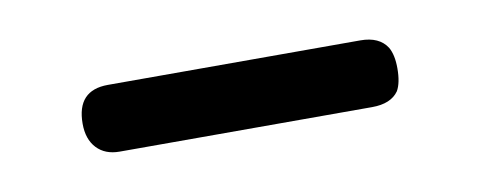

<svg xmlns="http://www.w3.org/2000/svg" viewBox="-26 -384 424 170"><g transform="rotate(-10 186.5 -299.0)"><path d="M45 -299Q45 -329 73 -329H300Q317 -329 324 -318Q328 -311 328 -299Q328 -286 324 -279Q317 -269 300 -269H73Q60 -269 52.5 -277Q45 -285 45 -299Z"/></g></svg>

Font: Soda Fountain
Style: RegularOblique
Weight: 400
Version: Version 1.0